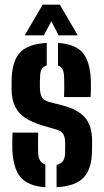

<svg xmlns="http://www.w3.org/2000/svg" viewBox="-20 -792 443 821"><path d="M32.7 -152Q32.2 -169.5 32.6 -192Q33 -214.6 33.7 -224.9H143.1Q142.5 -197.8 142.5 -175.6Q142.5 -153.3 143 -139.1Q143.9 -117 151.5 -105.1Q159.2 -93.3 173.9 -88.6V8.5Q100.2 3.6 68.1 -34.1Q36.1 -71.9 32.7 -152ZM221.9 8.5V-87.3Q240.8 -91.3 249.4 -103.5Q258 -115.7 258.2 -139.1Q258.4 -152.2 258.4 -157Q258.5 -161.8 258.6 -166.3Q258.6 -170.8 258.5 -183.1Q258.2 -204.8 250.7 -218.2Q243.1 -231.6 223.1 -237.4L159.4 -256.1Q117.6 -268.7 88.7 -287.5Q59.8 -306.3 44.9 -335.7Q30 -365 29.6 -409Q29.5 -418.8 29.6 -427.6Q29.7 -436.5 29.9 -445.5Q30.1 -527.2 63.9 -565.6Q97.7 -604 179.9 -608.5V-512.2Q164.7 -508.3 158.4 -497.1Q152.1 -485.9 151.5 -464.9Q151 -451.9 150.6 -444.7Q150.3 -437.4 150.5 -419.4Q150.7 -395.2 157.6 -379.2Q164.5 -363.2 189.4 -356.2L246.1 -341.6Q309.5 -325.8 341.6 -291.3Q373.8 -256.9 373.8 -189.5Q373.8 -180.1 373.7 -169.3Q373.6 -158.6 373.4 -148.8Q372.9 -69.9 337.9 -32.9Q302.9 4.1 221.9 8.5ZM253.9 -377Q254.5 -388.3 254.7 -405.7Q254.9 -423.1 254.7 -439.7Q254.5 -456.3 254 -464.9Q253.1 -485 247.3 -496.1Q241.5 -507.2 228 -511.4V-608.5Q302.2 -603.6 333.6 -566.4Q364.9 -529.2 368.4 -451.1Q368.8 -439.6 368.8 -425Q368.8 -410.5 368.4 -397.2Q368 -384 367.4 -377ZM85.7 -640.9 162.5 -772.1H235.9L312.7 -640.9H230.8L199.3 -701.1L167.6 -640.9Z"/></svg>

Font: Big Shoulders Stencil Display SC Thin
Style: Regular
Weight: 100
Designer: Patric King
Foundry: XO Type Co
Version: Version 2.001